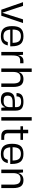

<svg xmlns="http://www.w3.org/2000/svg" viewBox="1815 -2555 750 4420"><g transform="rotate(90 2190.0 -345.0)"><path d="M274 -22 426 -500H511L342 0H203L30 -500H115Z M662 -206Q669 -124 704.5 -86.5Q740 -49 814 -49Q872 -49 903 -71.5Q934 -94 950 -149H1026Q1008 -66 957.5 -28Q907 10 814 10Q692 10 636.5 -52Q581 -114 581 -250Q581 -387 636 -448.5Q691 -510 814 -510Q936 -510 991 -445.5Q1046 -381 1046 -239V-206ZM966 -260Q966 -362 930 -406.5Q894 -451 813 -451Q733 -451 696.5 -406Q660 -361 660 -260Z M1389 -510H1436V-434H1381Q1309 -434 1282.5 -393.5Q1256 -353 1256 -250V0H1176V-500H1241L1253 -384Q1265 -448 1297 -479Q1329 -510 1389 -510Z M1636 0H1635H1556V-700H1636V-396Q1671 -510 1802 -510Q1896 -510 1939 -453Q1982 -396 1982 -270V0H1902V-270Q1902 -362 1872.5 -402.5Q1843 -443 1776 -443Q1702 -443 1669 -402.5Q1636 -362 1636 -270Z M2272 10Q2102 10 2102 -144Q2102 -191 2118 -224Q2134 -257 2156.5 -274.5Q2179 -292 2217.5 -301Q2256 -310 2286 -312Q2316 -314 2362 -314H2447V-340Q2447 -401 2417.5 -428.5Q2388 -456 2323 -456Q2256 -456 2227.5 -431Q2199 -406 2199 -350H2122Q2122 -434 2170 -472Q2218 -510 2325 -510Q2430 -510 2478.5 -467.5Q2527 -425 2527 -331V0H2462L2449 -94Q2436 -52 2408 -28Q2380 -4 2348.5 3Q2317 10 2272 10ZM2447 -194V-260H2329Q2252 -260 2217 -233.5Q2182 -207 2182 -149Q2182 -97 2210.5 -75Q2239 -53 2305 -53Q2377 -53 2412 -87Q2447 -121 2447 -194Z M2677 0V-700H2757V0Z M3048 -146Q3048 -67 3135 -67H3200V0H3109Q3040 0 3003.5 -36.5Q2967 -73 2967 -137V-441H2887V-500H2967V-619H3048V-500H3200V-441H3048Z M3371 -206Q3378 -124 3413.5 -86.5Q3449 -49 3523 -49Q3581 -49 3612 -71.5Q3643 -94 3659 -149H3735Q3717 -66 3666.5 -28Q3616 10 3523 10Q3401 10 3345.5 -52Q3290 -114 3290 -250Q3290 -387 3345 -448.5Q3400 -510 3523 -510Q3645 -510 3700 -445.5Q3755 -381 3755 -239V-206ZM3675 -260Q3675 -362 3639 -406.5Q3603 -451 3522 -451Q3442 -451 3405.5 -406Q3369 -361 3369 -260Z M4130 -510Q4224 -510 4267 -453Q4310 -396 4310 -270V0H4230V-253Q4230 -286 4228.5 -308.5Q4227 -331 4219.5 -358.5Q4212 -386 4199.5 -403Q4187 -420 4162.5 -431.5Q4138 -443 4104 -443Q4030 -443 3997.5 -402Q3965 -361 3965 -270V0H3885V-500H3950L3962 -384Q3994 -510 4130 -510Z"/></g></svg>

Font: Fivo Sans Modern
Style: Regular
Weight: 400
Designer: Alexander Slobzheninov
Foundry: Alexander Slobzheninov
Version: 1.0